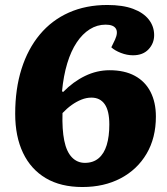

<svg xmlns="http://www.w3.org/2000/svg" viewBox="-20 -737 672 771"><path d="M311 14Q224 14 164 -21.5Q104 -57 72.5 -123Q41 -189 41 -280Q41 -380 66.5 -460.5Q92 -541 140 -598.5Q188 -656 256.5 -686.5Q325 -717 411 -717Q473 -717 514.5 -701.5Q556 -686 577.5 -658.5Q599 -631 599 -596Q599 -563 576.5 -539Q554 -515 514 -515Q490 -515 465.5 -524.5Q441 -534 427 -547L442 -578Q455 -607 445 -622.5Q435 -638 404 -638Q370 -638 340.5 -619.5Q311 -601 288 -566.5Q265 -532 250 -482.5Q235 -433 229 -370L234 -368Q274 -409 321.5 -432Q369 -455 420 -455Q480 -455 521.5 -432.5Q563 -410 584.5 -368Q606 -326 606 -269Q606 -183 568.5 -119.5Q531 -56 464.5 -21Q398 14 311 14ZM321 -83Q354 -83 376 -101.5Q398 -120 408.5 -154.5Q419 -189 419 -237Q419 -292 400.5 -318.5Q382 -345 347 -345Q327 -345 307 -337Q287 -329 268 -315.5Q249 -302 231 -283Q229 -217 238 -172.5Q247 -128 268.5 -105.5Q290 -83 321 -83Z"/></svg>

Font: Literata 18pt ExtraBold
Style: Italic
Weight: 800
Italic angle: -2°
Designer: Latin by Veronika Burian and Jose Scaglione. Greek by Irene Vlachou. Cyrillic by Vera Evstafieva
Foundry: TypeTogether
Version: Version 3.103;gftools[0.9.29]